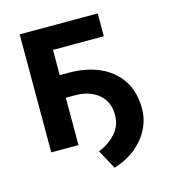

<svg xmlns="http://www.w3.org/2000/svg" viewBox="-103 -631 773 857"><g transform="rotate(-15 283.0 -202.5)"><path d="M321.4 139.2 273.1 50.4Q319.6 32.7 351.7 -2.5Q383.9 -37.6 384.2 -85.9V-88.1Q384.2 -150.2 342.5 -184.5Q300.8 -218.8 235.1 -218.8H191.8V0H66.1V-545.5H426.8V-440H191.8V-323.2H235.1Q315 -323.2 376.6 -295.5Q438.2 -267.8 473 -214.8Q507.8 -161.9 507.8 -85.9V-82.7Q507.8 -35.2 485.6 9.1Q463.4 53.3 421.5 87.4Q379.6 121.4 321.4 139.2Z"/></g></svg>

Font: Linik Sans SemiBold
Style: Regular
Weight: 600
Designer: Rasmus Andersson (font), Cristiano Sobral (main changes)
Foundry: rsms
Version: Version 3.018;June 1, 2022;FontCreator 14.0.0.2814 64-bit; t